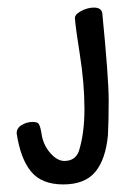

<svg xmlns="http://www.w3.org/2000/svg" viewBox="-20 -487 340 507"><path d="M228 -467Q211 -467 193.5 -457.5Q176 -448 178 -437Q180 -411 191 -342Q203 -266 203 -199Q203 -134 188 -87Q178 -62 150 -62Q132 -62 114.5 -81Q97 -100 91 -126Q87 -154 82 -160Q79 -165 66 -165Q51 -165 37.5 -157Q24 -149 24 -135Q34 -68 62 -34Q90 0 147 0Q204 0 231.5 -33Q259 -66 265 -130Q267 -168 267 -222Q267 -281 250 -453Q247 -467 228 -467Z"/></svg>

Font: Patrick Hand SC
Style: Regular
Weight: 400
Designer: Patrick Wagesreiter
Foundry: Patrick Wagesreiter
Version: Version 2.001; ttfautohint (v1.8.2)